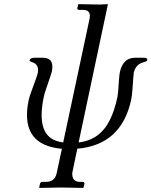

<svg xmlns="http://www.w3.org/2000/svg" viewBox="-20 -710 733 930"><path d="M286.1 -20 413.6 -618.2Q421.9 -657.7 390.1 -661.6Q384.8 -662.1 379.9 -662.1H360.8Q354 -664.1 354.5 -669.9L358.4 -688L360.8 -689.9Q361.8 -689.9 464.4 -688L501.5 -689.9L502.4 -688L360.8 -20Q463.9 -31.7 512.2 -128.9Q535.2 -175.3 549.3 -242.2Q551.8 -252.4 556.6 -326.7Q558.1 -348.1 561 -362.8Q576.7 -428.7 631.3 -430.2H676.3Q692.9 -430.2 693.4 -421.4Q693.4 -418.9 692.9 -418Q689.9 -412.1 677.7 -409.2Q637.2 -399.9 627.9 -356.9Q626.5 -350.6 621.6 -277.3Q619.6 -248 615.2 -226.1Q567.9 -8.3 354.5 10.3L330.1 127Q327.6 168.5 363.8 170.9H381.8Q389.2 172.9 389.2 179.2L384.8 198.2L382.3 200.2Q381.3 200.2 275.9 198.2L171.4 200.2L169.9 198.2L173.8 179.2Q176.8 171.9 183.6 170.9H202.6Q243.2 170.9 253.4 133.3Q254.4 129.9 254.9 127L279.8 10.7Q85.9 -6.3 114.3 -199.7Q116.2 -212.9 119.1 -226.1Q123.5 -246.6 152.3 -323.2Q160.2 -344.2 163.1 -356.9Q170.4 -399.9 133.8 -409.2Q122.6 -414.1 123 -418Q127 -429.7 145.5 -430.2H190.4Q244.6 -428.7 231 -362.8Q229 -353.5 203.1 -278.8Q195.8 -256.8 192.4 -242.2Q154.3 -63 251 -28.3Q267.1 -22.5 286.1 -20Z"/></svg>

Font: Linux Biolinum Slanted O
Style: Slanted
Weight: 400
Designer: Philipp H. Poll
Foundry: Philipp H. Poll
Version: Version 1.0.4